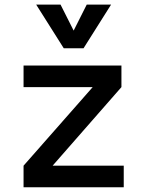

<svg xmlns="http://www.w3.org/2000/svg" viewBox="-20 -796 626 816"><path d="M80.1 0H505.9V-91.8H203.6L496.1 -425.8V-517.6H80.1V-425.8H374L80.1 -91.8ZM251 -590.8H335L452.1 -776.4H348.6L293 -666L237.3 -776.4H133.8Z"/></svg>

Font: Cascadia Mono NF
Style: Regular
Weight: 400
Monospace: yes
Designer: Aaron Bell
Foundry: Saja Typeworks
Version: Version 2404.023